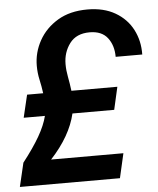

<svg xmlns="http://www.w3.org/2000/svg" viewBox="-74 -775 675 820"><g transform="rotate(-5 263.0 -365.0)"><path d="M-22 0 2 -102Q48 -161 74.5 -207Q101 -253 111 -293H20L43 -390H112Q108 -420 101.5 -449Q95 -478 95 -509Q95 -566 123 -616.5Q151 -667 203.5 -698.5Q256 -730 331 -730Q401 -730 450 -701.5Q499 -673 524 -625Q549 -577 548 -518H434Q434 -567 409 -599.5Q384 -632 332 -632Q275 -632 246.5 -594Q218 -556 218 -505Q218 -479 223.5 -450.5Q229 -422 233 -390H430L408 -293H229Q207 -198 121 -105H431L407 0Z"/></g></svg>

Font: Instrument Sans SemiCondensed SemiBold Italic
Style: Regular
Weight: 600
Width: 4
Italic angle: -13°
Designer: Rodrigo Fuenzalida
Foundry: fragTYPE
Version: Version 1.000; ttfautohint (v1.8.4.7-5d5b);gftools[0.9.28]